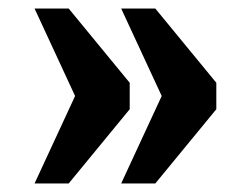

<svg xmlns="http://www.w3.org/2000/svg" viewBox="-20 -495 587 450"><path d="M264 -65H344L487 -239V-301L344 -475H264L359 -270ZM61 -65H141L284 -239V-301L141 -475H61L156 -270Z"/></svg>

Font: Noto Serif Tamil SemiCondensed Black
Style: Italic
Weight: 900
Width: 4
Italic angle: -12°
Designer: Indian Type Foundry, Tom Grace, and the Monotype Design Team
Foundry: Monotype Imaging Inc.
Version: Version 2.003